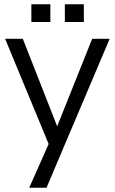

<svg xmlns="http://www.w3.org/2000/svg" viewBox="-20 -682 537 900"><path d="M117 198 208 -7 4 -500H87L248 -90L412 -500H494L198 198ZM127 -579V-662H216V-579ZM284 -579V-662H373V-579Z"/></svg>

Font: Questrial
Style: Regular
Weight: 400
Designer: Joe Prince, Laura Meseguer
Foundry: Joe Prince, Laura Meseguer
Version: Version 2.000; ttfautohint (v1.8.3)